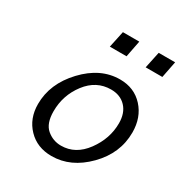

<svg xmlns="http://www.w3.org/2000/svg" viewBox="-159 -774 849 900"><g transform="rotate(30 265.0 -324.0)"><path d="M70.8 -168.9Q70.8 -278.8 156.5 -369.9Q242.2 -460.9 347.2 -460.9Q424.3 -460.9 472.7 -408Q521 -355 521 -273.9Q521 -161.1 436 -75Q351.1 11.2 247.1 11.2Q168.9 11.2 119.9 -39.8Q70.8 -90.8 70.8 -168.9ZM150.9 -175.8Q150.9 -109.9 184.3 -81.5Q217.8 -53.2 261.2 -53.2Q339.4 -53.2 392.1 -125Q444.8 -196.8 444.8 -279.8Q444.8 -335 414.8 -366.9Q384.8 -398.9 334 -398.9Q254.9 -398.9 202.9 -330.8Q150.9 -262.7 150.9 -175.8ZM228 -569.8 247.1 -659.2H335.9L318.4 -569.8ZM421.9 -569.8 440.9 -659.2H529.8L512.2 -569.8Z"/></g></svg>

Font: CMU Sans Serif
Style: Oblique
Weight: 500
Italic angle: -12°
Version: Version 0.7.0